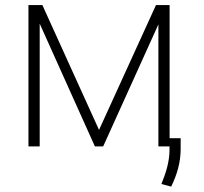

<svg xmlns="http://www.w3.org/2000/svg" viewBox="-20 -565 786 741"><path d="M362.2 -63.6 143.5 -545.5H89.8V0H133.2V-473.7L346.2 0H378.2L591.3 -470.9V0H634.2V12.8C634.2 57.9 621.4 99.4 603 145.2L640.6 155.2C663.4 109 676.8 62.1 677.2 12.4V-31.6H634.6V-545.5H582Z"/></svg>

Font: Karasuma Gothic
Style: Thin
Weight: 200
Designer: Rasmus Andersson / Ryoko Ishizuka
Foundry: rsms
Version: Version 1.00